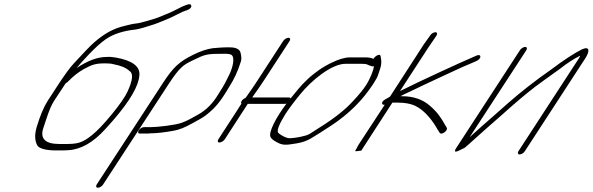

<svg xmlns="http://www.w3.org/2000/svg" viewBox="-20 -709 2778 900"><path d="M288.1 -319C293.6 -322 296.6 -324 299.1 -327C323.4 -352 347.7 -371 372.6 -385C412.4 -407 429.9 -412 472.9 -412C488.9 -412 502.4 -411 511.9 -408C546 -402 571.6 -391 587.2 -376C605.8 -365 602 -333 578.4 -281C567.1 -256 542.4 -220 504.7 -174C467 -128 436.3 -96 412.9 -77C364.7 -38 342.7 -34 284.7 -34H258.7C190.7 -34 165.6 -60 184.2 -112C194 -140 211 -201 232.7 -235ZM339.1 -390C349.5 -403 367.8 -424 396.6 -454C425.4 -484 451.2 -508 475.6 -525C512.4 -551 563.3 -565 610.7 -570C633.7 -572 677.1 -587 699.5 -594C722 -601 751.9 -615 772.8 -623C790.3 -630 837.1 -656 849.6 -659C866.5 -663 883.4 -675 874.4 -687C869.3 -693 846.9 -686 806 -664C794.1 -658 784.6 -653 774.6 -649C756.2 -642 722.3 -626 703.8 -621C684.4 -616 641 -601 619 -599C599 -597 587.1 -593 565.6 -588C513.7 -576 471.8 -554 421.2 -510C403.8 -495 372.5 -462 325.4 -411C308.6 -393 281.8 -357 248.2 -305L202.7 -235C184.9 -207 168.2 -167 152.1 -114C141.4 -78 142.6 -48 155.8 -26C164.4 -13 195 -4 240 -4H266C276 -4 287 -4 299.5 -5C358.9 -8 417.2 -41 474.7 -105C489.6 -121 502 -136 512.9 -148C589.7 -237 630.2 -307 633.3 -356C637.5 -397 601.3 -425 524.2 -439C508.7 -442 494.2 -443 479.7 -442C437.7 -442 391.3 -425 339.1 -390Z M463.2 156 773.1 -319C796.3 -354 814.7 -379 832 -394C842 -404 857.9 -414 881.3 -425C943.1 -455 946.1 -457 1032.1 -457C1049.1 -457 1060.1 -455 1064.6 -452C1082.7 -440 1071.1 -392 1054.3 -358C1039.5 -328 1034.1 -315 1005 -270C979.3 -226 947.1 -193 908.7 -172C881.3 -157 859.4 -143 830.5 -133C802.6 -123 719.7 -113 686.7 -113H654.7C646.7 -113 635.2 -106 630.3 -98C625.3 -90 626.9 -83 634.9 -83H666.9C671.9 -83 677.9 -83 683.4 -84C711.4 -84 748.3 -88 793.3 -96C818.3 -100 848.2 -112 881.5 -131C912.4 -147 933.8 -160 946.7 -170C991 -205 1013.8 -233 1055.7 -304C1077 -337 1095.2 -376 1108.9 -420C1112.8 -432 1111.7 -446 1107.5 -462C1103.4 -478 1086.9 -487 1057.9 -487H1037.9C1028.9 -487 1016.4 -486 1000.9 -485L976.9 -483C948.9 -479 920 -469 887.1 -453C819.9 -420 792 -394 743.1 -319L433.2 156C428.2 164 430.8 171 438.8 171C446.8 171 458.2 164 463.2 156Z M1307.6 -517 1188.5 -334C1176.6 -316 1167.2 -301 1157.8 -288L1131.1 -250C1123.6 -247 1117.7 -243 1113.7 -237C1109.8 -231 1108.3 -226 1111.8 -223C1105.4 -214 1100 -205 1094.5 -196L1003.6 -56C998.6 -48 1000.2 -41 1008.2 -41C1016.2 -41 1028.6 -48 1033.6 -56L1141.3 -222H1315.3C1318.3 -222 1320.8 -223 1323.3 -224C1270.8 -154 1239.3 -90 1247.5 -68C1250.6 -60 1259.6 -52 1274.7 -44C1304.3 -27 1317.8 -28 1371.2 -37C1396.2 -41 1419.1 -49 1439 -61C1459 -73 1490.8 -93 1533.6 -121C1613.7 -174 1679.2 -238 1729.1 -315C1741 -333 1748.9 -347 1752.3 -358C1765.5 -397 1771.4 -409 1764.2 -445C1763 -461 1738.2 -447 1730.3 -433C1721.7 -438 1708.7 -440 1690.7 -440H1619.7C1597.7 -440 1568.8 -432 1534.4 -415C1494 -396 1454.7 -369 1419 -335C1389.2 -307 1366.9 -278 1341.6 -247C1341.1 -250 1339.1 -252 1335.1 -252H1162.1C1185.9 -286 1205.2 -313 1218.5 -334L1337.6 -517C1342.6 -525 1340 -532 1332 -532C1324 -532 1312.6 -525 1307.6 -517ZM1724 -398C1726 -398 1729 -398 1732.5 -399C1732.1 -382 1715 -339 1694.7 -308C1682.3 -289 1662 -264 1634.7 -235C1597.5 -194 1545.4 -153 1476.2 -110C1460.3 -100 1445.3 -90 1430.9 -81C1412.5 -70 1359 -61 1337 -61C1320 -61 1285.9 -81 1282.8 -89C1278.3 -100 1289 -128 1317.7 -174C1331.5 -196 1355.3 -228 1388 -268C1439 -331 1533.9 -410 1599.9 -410H1670.9C1706.9 -410 1696 -406 1724 -398Z M1996.4 -543 1992.5 -537C1981.1 -520 1970.2 -508 1954.9 -483L1808.1 -256C1805.6 -255 1802.6 -253 1799.6 -251L1785.7 -243C1763.8 -231 1768.9 -215 1783.4 -218L1662.3 -33C1658.8 -28 1655.8 -22 1652.4 -15L1644.5 -1L1649 0L1673.5 -3L1819.3 -228H1844.3C1877.3 -228 1903.8 -223 1924.4 -214C1971.6 -192 2008.9 -142 2031.7 -101L2041.4 -86C2048.4 -74 2081.8 -97 2074.2 -110L2066.1 -124C2047.3 -157 2031.6 -182 1994.4 -214C1960.7 -243 1918.1 -258 1864.1 -258H1857.1C1868 -264 1882.5 -271 1900.4 -279C1936.8 -296 1995.1 -325 2033.4 -342C2078.3 -362 2143 -394 2190.4 -413L2213.3 -423C2238.8 -434 2236.6 -458 2215.1 -449L2192.2 -439C2149.3 -421 1944.1 -327 1854.9 -282L1986.4 -484L2022.5 -537L2026.4 -543C2031.4 -551 2028.8 -558 2020.8 -558C2012.8 -558 2001.4 -551 1996.4 -543Z M2417.4 -474 2118.4 -15C2105 6 2114.6 7 2147.4 -11C2151.4 -13 2155.4 -15 2157.9 -16C2171.3 -27 2185.7 -40 2202.1 -55C2238.8 -89 2278.1 -122 2317.3 -157L2379.4 -212C2428.6 -255 2475.8 -294 2523.5 -328C2571.3 -362 2597.6 -381 2605.6 -387C2636.9 -412 2667.8 -432 2699.6 -448C2699.2 -445 2696.7 -440 2693.2 -435L2410 0C2405.1 8 2407.6 15 2415.6 15C2423.6 15 2435.1 8 2440 0L2723.2 -435C2743 -465 2747.8 -495 2708.4 -478C2672.6 -460 2622.8 -428 2560.6 -381C2489 -331 2422.4 -279 2360.8 -225L2298.7 -170C2254.5 -131 2214.8 -97 2181.5 -66L2447.4 -474C2452.4 -482 2449.8 -489 2441.8 -489C2433.8 -489 2422.4 -482 2417.4 -474Z"/></svg>

Font: MewTooHand
Style: UltimateIta
Weight: 400
Designer: Mew Too, Robert Jablonski
Version: Version 0.77